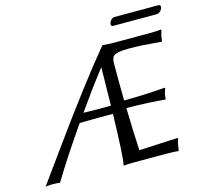

<svg xmlns="http://www.w3.org/2000/svg" viewBox="-111 -900 1083 1025"><g transform="rotate(-15 430.5 -387.0)"><path d="M830.6 -732.9H586.9Q575.2 -734.4 577.1 -748Q580.6 -765.1 596.7 -774.4Q601.1 -776.9 605 -776.9H850.1Q862.8 -775.4 861.3 -763.2Q857.4 -745.1 839.8 -735.4Q834.5 -733.4 830.6 -732.9ZM281.2 -278.3Q166.5 -112.8 97.2 2.9Q85 0 53.2 0Q29.8 0.5 17.6 2.9Q56.6 -50.3 134.3 -158.7Q359.9 -472.2 503.4 -645.5L505.9 -647.9Q507.8 -647.9 556.2 -645H769Q805.2 -645 829.6 -647.9L831.1 -645Q823.2 -617.2 822.3 -613.8Q820.3 -603 818.8 -587.9L815.9 -584L712.4 -592.3Q673.3 -594.2 635.3 -594.2Q564.5 -594.2 549.8 -576.2Q542 -565.4 540.5 -545.4Q539.6 -445.8 541.5 -333Q651.4 -333.5 768.1 -342.8L770.5 -339.8Q764.6 -325.7 761.2 -312Q758.3 -297.4 758.3 -284.2L754.9 -280.8Q672.9 -289.1 542.5 -291Q545.4 -163.1 551.3 -55.7L766.1 -65.9L767.1 -62Q761.7 -45.9 758.3 -28.8Q757.8 -25.4 753.9 0L751.5 2.9Q727.5 0 691.9 0H555.2H553.7H500Q466.8 0 449.2 2.9Q459.5 -47.9 465.3 -279.3Q432.1 -279.8 399.4 -279.8Q351.1 -279.8 281.2 -278.3ZM466.3 -324.7Q468.3 -417.5 469.7 -533.7H467.8Q395 -440.4 314.5 -325.7Q397.9 -324.2 403.8 -324.2Q428.2 -324.2 466.3 -324.7Z"/></g></svg>

Font: Linux Biolinum Capitals O
Style: Italic Samll Caps
Weight: 400
Italic angle: -12°
Designer: Philipp H. Poll
Foundry: Philipp H. Poll
Version: Version 0.6.2